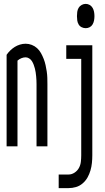

<svg xmlns="http://www.w3.org/2000/svg" viewBox="-20 -753 540 988"><path d="M421 -608Q410 -608 400 -613Q390 -618 384.5 -627.5Q379 -637 377.5 -648Q376 -659 376 -670Q376 -681 377.5 -692Q379 -703 384.5 -712.5Q390 -722 400 -727.5Q410 -733 421 -733Q432 -733 441.5 -727.5Q451 -722 456.5 -712.5Q462 -703 464 -692Q466 -681 466 -670Q466 -659 464 -648Q462 -637 456.5 -627.5Q451 -618 441.5 -613Q432 -608 421 -608ZM14 0V-471Q23 -484 33.5 -494Q44 -504 56 -511.5Q68 -519 82.5 -523.5Q97 -528 112 -528Q128 -528 143.5 -522Q159 -516 171 -505Q183 -494 191 -479.5Q199 -465 205 -449.5Q211 -434 214.5 -418Q218 -402 220.5 -385.5Q223 -369 223.5 -352.5Q224 -336 224 -320V0H168V-320Q168 -330 167.5 -340Q167 -350 166 -360.5Q165 -371 163.5 -381Q162 -391 159.5 -400.5Q157 -410 153.5 -419.5Q150 -429 144.5 -438Q139 -447 130 -452.5Q121 -458 112 -458Q101 -458 90 -453.5Q79 -449 70 -441V0ZM282 215V145H333Q349 145 363.5 135.5Q378 126 386 111.5Q394 97 396 80Q398 63 398 46V-450H321V-520H455V46Q455 66 453 85.5Q451 105 445.5 124Q440 143 430.5 160Q421 177 405.5 190.5Q390 204 371 209.5Q352 215 333 215Z"/></svg>

Font: Moesevka
Style: Regular
Weight: 400
Monospace: yes
Designer: Belleve Invis
Foundry: Belleve Invis
Version: Version 32.5.0; ttfautohint (v1.8.4)